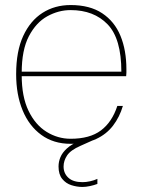

<svg xmlns="http://www.w3.org/2000/svg" viewBox="-20 -558 559 761"><path d="M260 12Q192 12 143.5 -23.5Q95 -59 69.5 -121Q44 -183 44 -264Q44 -355 72 -415.5Q100 -476 148.5 -507Q197 -538 260 -538Q336 -538 385 -505.5Q434 -473 457.5 -416Q481 -359 481 -283Q481 -275 481 -269.5Q481 -264 480 -256H55V-274H461Q461 -405 406.5 -461.5Q352 -518 260 -518Q212 -518 167.5 -493.5Q123 -469 94.5 -414.5Q66 -360 66 -269V-260Q66 -175 93 -119Q120 -63 164.5 -35.5Q209 -8 260 -8Q336 -8 380 -41Q424 -74 445 -138H467Q454 -94 428 -60Q402 -26 361 -7Q320 12 260 12ZM307 183Q285 183 263 176Q241 169 226.5 151Q212 133 212 102Q212 83 219.5 65Q227 47 245 30.5Q263 14 294 1L355 -26L366 -10L299 20Q260 37 246 58Q232 79 232 102Q232 129 251 146.5Q270 164 307 164Q321 164 337 160.5Q353 157 366 151V171Q353 176 336.5 179.5Q320 183 307 183Z"/></svg>

Font: DM Sans 9pt Thin
Style: Regular
Weight: 250
Version: Version 4.004;gftools[0.9.30]